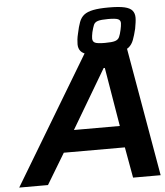

<svg xmlns="http://www.w3.org/2000/svg" viewBox="-92 -919 834 971"><g transform="rotate(-5 325.0 -434.0)"><path d="M-34 0 379 -688H564L684 0H544L516 -156H206L112 0ZM267 -266H500L450 -565H444ZM455 -634Q404 -634 375 -640.5Q346 -647 334.5 -661Q323 -675 323 -696Q323 -707 324.5 -720.5Q326 -734 330 -750Q337 -784 345.5 -807Q354 -830 370.5 -843Q387 -856 417 -862Q447 -868 496 -868Q548 -868 576 -861.5Q604 -855 615.5 -841Q627 -827 627 -805Q627 -794 625 -780Q623 -766 620 -749Q612 -716 603.5 -693.5Q595 -671 579.5 -658Q564 -645 534.5 -639.5Q505 -634 455 -634ZM462 -691Q498 -691 513.5 -696Q529 -701 535 -714Q541 -727 546 -750Q548 -760 549.5 -768.5Q551 -777 551 -784Q551 -799 538 -804.5Q525 -810 488 -810Q452 -810 436 -805Q420 -800 414.5 -787Q409 -774 403 -750Q401 -740 400 -732.5Q399 -725 399 -719Q399 -703 411.5 -697Q424 -691 462 -691Z"/></g></svg>

Font: Saira SemiExpanded SemiBold
Style: Italic
Weight: 600
Width: 6
Italic angle: -12°
Designer: Hector Gatti with collaboration of the Omnibus-Type team
Foundry: Omnibus-Type
Version: Version 1.101